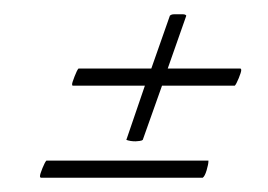

<svg xmlns="http://www.w3.org/2000/svg" viewBox="-20 -335 375 269"><path d="M170 -137Q166 -137 163 -137.5Q160 -138 157 -139L183 -215H82Q81 -215 81 -217Q81 -219 84.5 -228Q88 -237 90 -239H192L218 -313Q220 -315 224 -315Q228 -315 230 -315Q232 -315 236 -315Q240 -315 241 -313L215 -239H317Q318 -238 318 -237Q318 -234 314.5 -225.5Q311 -217 309 -215H207L180 -139Q179 -138 175.5 -137.5Q172 -137 170 -137ZM37 -86Q36 -87 36 -88Q36 -91 39.5 -99.5Q43 -108 45 -110H272V-109Q272 -105 269.5 -96.5Q267 -88 264 -86Z"/></svg>

Font: Fleur De Leah
Style: Regular
Weight: 400
Designer: Robert E. Leuschke
Foundry: Robert E. Leuschke
Version: Version 1.010; ttfautohint (v1.8.3)